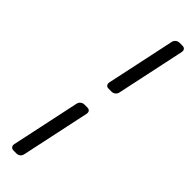

<svg xmlns="http://www.w3.org/2000/svg" viewBox="-284 -826 822 822"><g transform="rotate(45 127.0 -414.5)"><path d="M143 -475Q133 -475 128.5 -481Q124 -487 126 -497L192 -807Q194 -817 201.5 -823Q209 -829 219 -829H236Q246 -829 250.5 -823Q255 -817 253 -807L187 -497Q185 -487 177.5 -481Q170 -475 160 -475ZM43 0Q33 0 28 -6Q23 -12 25 -22L91 -332Q93 -342 100.5 -348Q108 -354 118 -354H135Q145 -354 149.5 -348Q154 -342 152 -332L86 -22Q84 -12 77 -6Q70 0 60 0Z"/></g></svg>

Font: Rubik Light Light
Style: Italic
Weight: 300
Italic angle: -12°
Version: Version 2.104